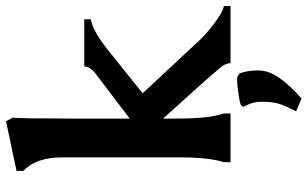

<svg xmlns="http://www.w3.org/2000/svg" viewBox="-212 -574 1022 638"><g transform="rotate(-90 299.0 -255.0)"><path d="M374 30Q384 56 384 91Q384 126 360 161Q336 196 291 236L248 218Q269 177 274.5 156Q280 135 280 104Q280 73 263 43Q265 37 270 34Q284 29 312 25.5Q340 22 350 22Q360 22 364 23ZM241 0H79V-22Q95 -71 95 -167V-560Q95 -646 50 -689V-711L215 -746L227 -724Q224 -696 224 -529V-335L374 -449Q397 -467 397 -486H554V-464Q516 -459 449 -405L308 -292L488 -99Q504 -82 539.5 -54.5Q575 -27 598 -22V0H408Q408 -19 388 -40Q361 -73 224 -224V-179Q224 -70 241 -22Z"/></g></svg>

Font: Asul
Style: Bold
Weight: 700
Designer: Mariela Monsalve
Foundry: Mariela Monsalve
Version: Version 1.002